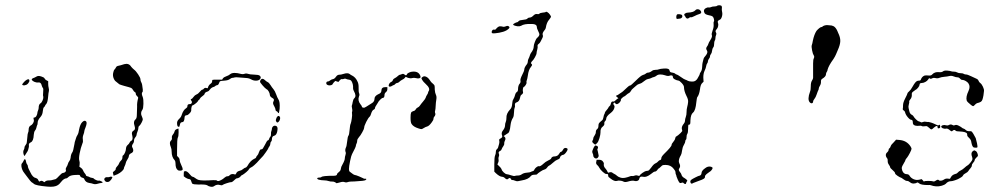

<svg xmlns="http://www.w3.org/2000/svg" viewBox="-20 -719 3869 745"><path d="M404 -32Q411 -35 416 -32Q416 -31 415.5 -29.5Q415 -28 413.5 -25.5Q412 -23 410.5 -21Q409 -19 406.5 -17Q404 -15 403 -14Q391 -10 386 -19Q383 -24 386.5 -28Q390 -32 395.5 -31.5Q401 -31 404 -32ZM299 -245Q308 -254 314 -248Q319 -243 312 -225Q307 -213 307 -209Q307 -205 303.5 -196Q300 -187 301.5 -178Q303 -169 300 -163Q293 -145 289 -124Q285 -103 288 -95Q290 -89 289 -81L288 -72L294 -68Q300 -64 302.5 -57.5Q305 -51 309 -46.5Q313 -42 313.5 -39Q314 -36 319 -35Q324 -34 327 -32Q330 -30 336 -29Q342 -28 343 -27Q345 -24 352.5 -20.5Q360 -17 363 -18Q364 -19 368.5 -17.5Q373 -16 376 -14Q379 -12 378 -11Q377 -9 373 -9Q369 -9 359 -6Q349 -3 342 -5.5Q335 -8 327 -9Q312 -11 307 -24Q306 -28 301 -29Q293 -31 291 -36Q290 -39 288.5 -40Q287 -41 270 -40Q253 -39 246.5 -33Q240 -27 238 -27Q228 -27 217 -13Q214 -9 210.5 -5.5Q207 -2 205 -1Q192 8 163 5Q118 1 111 -6Q108 -9 104 -11Q99 -14 83 -36Q79 -42 74 -48Q65 -59 63 -74Q62 -82 65.5 -85.5Q69 -89 72 -96Q75 -103 77.5 -101Q80 -99 81 -92Q82 -85 85 -81.5Q88 -78 88 -74.5Q88 -71 91 -64Q94 -58 98 -50Q107 -30 120 -28Q126 -26 128 -21Q131 -15 132 -14.5Q133 -14 136 -16Q140 -19 146 -16L152 -12L157 -16Q161 -19 169 -19Q177 -18 196 -24Q200 -26 210 -37Q220 -48 224.5 -48Q229 -48 233 -51.5Q237 -55 235.5 -60Q234 -65 238 -71Q242 -77 243.5 -83Q245 -89 249 -94Q253 -99 254 -107Q255 -120 260 -127Q264 -131 269 -161Q270 -169 271.5 -172Q273 -175 274.5 -181.5Q276 -188 280.5 -195Q285 -202 287 -217Q291 -237 299 -245ZM83 -409Q93 -415 94 -407Q95 -403 90 -396.5Q85 -390 79 -389Q75 -387 70.5 -388Q66 -389 66 -391Q66 -392 68 -394.5Q70 -397 72.5 -400Q75 -403 78 -405.5Q81 -408 83 -409ZM120 -421Q128 -427 141 -422Q151 -419 153 -414.5Q155 -410 161 -407L167 -404V-394Q167 -385 169 -377.5Q171 -370 169.5 -364.5Q168 -359 167 -346Q165 -321 159 -315Q155 -311 155 -309Q155 -307 151 -303.5Q147 -300 146 -287Q145 -274 137 -265Q126 -253 126 -242Q126 -236 124.5 -234Q123 -232 121.5 -224.5Q120 -217 116 -212.5Q112 -208 111 -196Q110 -172 100 -167Q91 -163 92 -156Q93 -152 91.5 -146.5Q90 -141 89 -137Q88 -133 84 -127.5Q80 -122 78 -118Q75 -110 72 -119Q68 -131 73 -139Q75 -143 75 -147Q75 -151 79.5 -156.5Q84 -162 84 -167Q85 -171 86 -186Q87 -201 89 -204.5Q91 -208 91 -214Q91 -228 99 -232Q104 -234 108 -240.5Q112 -247 111.5 -251.5Q111 -256 110 -260Q110 -263 112 -263H114Q119 -264 122 -270.5Q125 -277 125 -280.5Q125 -284 127.5 -290Q130 -296 130 -300Q130 -314 137 -318Q142 -321 145.5 -330Q149 -339 148 -344Q146 -348 147.5 -361.5Q149 -375 146.5 -377.5Q144 -380 142 -387Q139 -401 128 -399Q121 -398 112 -402Q96 -411 109 -416Q113 -417 120 -421ZM462 -470Q480 -475 489 -460Q494 -454 500 -449Q507 -444 516 -430.5Q525 -417 525 -411Q525 -405 528 -400Q532 -394 534 -372Q535 -363 532 -361Q528 -356 534 -342Q537 -333 536.5 -316Q536 -299 533 -294Q523 -281 531 -266Q534 -259 534 -256Q534 -252 529.5 -243.5Q525 -235 522 -232Q517 -229 517 -223Q517 -217 513.5 -208.5Q510 -200 510 -196Q510 -192 505 -186Q500 -180 500 -173Q500 -166 495 -160Q490 -152 494 -146Q496 -143 497 -137Q498 -128 488 -124Q480 -120 480 -113Q480 -109 474.5 -100.5Q469 -92 468 -86.5Q467 -81 464 -75Q461 -69 461 -67Q461 -62 453.5 -55Q446 -48 436 -43Q422 -37 421 -37Q421 -37 419.5 -42.5Q418 -48 418 -49Q418 -52 423.5 -55.5Q429 -59 429 -63.5Q429 -68 434.5 -73.5Q440 -79 442 -85Q444 -91 449.5 -96Q455 -101 455 -108.5Q455 -116 459 -117Q460 -118 462 -121Q464 -124 465.5 -128Q467 -132 468 -136Q469 -140 469 -144Q470 -152 475.5 -156.5Q481 -161 483 -166Q485 -171 490 -173Q497 -177 493 -194Q489 -207 498 -212Q507 -216 502 -231Q496 -248 506 -256Q511 -260 511 -274Q512 -291 512 -305Q511 -320 516 -338Q517 -342 512 -346Q507 -350 507 -355Q507 -360 503.5 -361.5Q500 -363 496 -370Q493 -376 488.5 -378Q484 -380 461 -386Q447 -390 443 -392Q430 -402 427 -405Q424 -408 421 -415Q417 -425 419 -435.5Q421 -446 424.5 -449.5Q428 -453 430 -457.5Q432 -462 436.5 -463Q441 -464 449 -466Q457 -469 462 -470Z M666 -218Q671 -220 672 -220.5Q673 -221 673 -205.5Q673 -190 670 -185Q667 -180 667 -137V-114L672 -109Q677 -104 677 -98Q677 -92 683 -79.5Q689 -67 689 -62.5Q689 -58 681.5 -57Q674 -56 670 -59Q661 -65 661 -85Q661 -93 658 -97Q646 -109 646 -131Q646 -141 643 -148Q635 -166 644 -174Q648 -178 647 -184.5Q646 -191 651 -197Q656 -203 657 -208Q659 -216 666 -218ZM1048 -231Q1060 -230 1056 -210Q1053 -194 1043 -192Q1035 -190 1035 -178Q1035 -172 1032 -169.5Q1029 -167 1029 -161.5Q1029 -156 1025 -150.5Q1021 -145 1021 -143.5Q1021 -142 1012 -129Q1003 -116 1001 -114Q993 -106 986 -98Q980 -91 977 -88Q974 -85 967 -78.5Q960 -72 954.5 -69.5Q949 -67 947 -64Q945 -59 936 -51.5Q927 -44 922 -41Q915 -38 914 -35.5Q913 -33 908 -30Q903 -27 899 -27Q896 -27 888 -19Q880 -11 875 -12Q872 -12 859.5 -8Q847 -4 843 -1Q841 1 834 -1Q822 -5 811 3Q806 7 797.5 5.5Q789 4 784 0Q778 -4 749 -3Q741 -3 733 -4Q728 -5 726.5 -6Q725 -7 723 -13Q721 -20 719 -22Q717 -24 714 -24Q710 -24 701 -29L693 -35V-45Q693 -51 693.5 -52.5Q694 -54 698 -55Q706 -56 717 -42Q723 -34 728 -33Q731 -33 737.5 -28Q744 -23 750 -21Q763 -17 807 -20Q821 -20 821 -19Q825 -13 839 -21Q845 -24 851 -29.5Q857 -35 862.5 -35Q868 -35 870 -38Q878 -47 892 -42Q894 -41 897 -47Q899 -54 912 -57Q917 -58 923 -63Q929 -68 932.5 -68.5Q936 -69 940 -75Q951 -95 965 -102Q973 -105 974 -109Q975 -113 978.5 -116Q982 -119 985 -129Q988 -136 989 -137.5Q990 -139 994 -139.5Q998 -140 1000 -143Q1002 -146 1008 -157Q1016 -174 1019.5 -174.5Q1023 -175 1024 -179.5Q1025 -184 1028.5 -188Q1032 -192 1031.5 -199Q1031 -206 1033 -210.5Q1035 -215 1035 -219.5Q1035 -224 1039 -228Q1043 -232 1048 -231ZM1053 -262Q1059 -273 1064.5 -267.5Q1070 -262 1064 -250Q1056 -238 1051 -249Q1049 -253 1053 -262ZM992 -410Q998 -417 1007 -409Q1013 -403 1018.5 -400.5Q1024 -398 1029.5 -389Q1035 -380 1041 -373Q1047 -366 1051.5 -353Q1056 -340 1060 -334Q1067 -324 1065 -297Q1063 -280 1061 -280Q1059 -280 1058 -283Q1057 -286 1053 -287.5Q1049 -289 1049 -293.5Q1049 -298 1044 -307Q1037 -318 1041 -325Q1046 -334 1038 -338Q1027 -344 1027 -351Q1027 -356 1023 -363.5Q1019 -371 1014 -373Q1008 -377 998.5 -388Q989 -399 989 -402Q989 -405 992 -410ZM987 -426Q996 -419 988 -411Q983 -406 973 -406Q963 -406 954.5 -411Q946 -416 933.5 -416.5Q921 -417 907.5 -418.5Q894 -420 890 -418.5Q886 -417 882 -417Q878 -417 871.5 -412Q865 -407 850 -406Q835 -405 833.5 -403.5Q832 -402 829.5 -395.5Q827 -389 822.5 -388.5Q818 -388 815 -385Q812 -382 807 -381Q800 -379 794 -371Q790 -365 786 -364Q775 -361 774 -355Q773 -351 765.5 -346Q758 -341 755.5 -336Q753 -331 751.5 -331Q750 -331 747 -325Q744 -321 736.5 -315.5Q729 -310 727 -310Q725 -310 723.5 -304.5Q722 -299 722 -293Q723 -287 716 -279.5Q709 -272 705 -272Q696 -272 696 -262Q696 -257 694 -251Q692 -245 686 -245Q682 -244 680.5 -242Q679 -240 677 -231Q677 -227 673 -227Q667 -227 667 -242Q667 -250 675 -257.5Q683 -265 685 -273Q691 -292 702 -299Q707 -302 707 -306Q707 -315 715 -315Q722 -315 724 -319.5Q726 -324 722 -329Q718 -334 723 -335Q726 -336 731 -343Q736 -350 742.5 -352.5Q749 -355 755.5 -363Q762 -371 765 -371Q768 -371 771 -375Q775 -380 783 -377Q784 -376 785.5 -377Q787 -378 788 -383Q791 -390 797 -394Q803 -398 803 -403Q803 -408 804.5 -409Q806 -410 824 -410H842L845 -415Q849 -420 858 -423Q867 -426 873 -431Q879 -436 890 -436Q901 -436 911.5 -433Q922 -430 928.5 -432.5Q935 -435 942 -432.5Q949 -430 965.5 -429.5Q982 -429 987 -426Z M1619 -420Q1622 -423 1628 -423Q1639 -421 1647 -409Q1653 -399 1659 -395Q1665 -390 1666 -387Q1667 -384 1667 -371Q1668 -358 1671.5 -351Q1675 -344 1673 -332.5Q1671 -321 1670.5 -308Q1670 -295 1668.5 -290Q1667 -285 1668 -282Q1672 -274 1665 -266Q1662 -263 1662 -258Q1662 -253 1655 -244Q1645 -230 1637 -228Q1632 -227 1624 -222Q1618 -218 1615 -218Q1612 -218 1603 -221Q1584 -227 1577 -238Q1573 -244 1573 -262Q1573 -277 1575 -281.5Q1577 -286 1584 -288Q1590 -289 1593 -294.5Q1596 -300 1601 -302Q1606 -304 1609.5 -309.5Q1613 -315 1622 -325.5Q1631 -336 1632 -340.5Q1633 -345 1637 -351Q1641 -357 1641 -359.5Q1641 -362 1643 -365Q1651 -376 1632 -393Q1622 -402 1618 -409L1615 -416ZM1312 -432Q1330 -438 1338 -431Q1341 -428 1346 -426Q1360 -419 1367 -403Q1372 -394 1371.5 -378.5Q1371 -363 1373.5 -357Q1376 -351 1373 -345Q1367 -329 1379 -314Q1384 -308 1384 -306Q1384 -301 1393 -301Q1396 -301 1425 -320Q1433 -326 1433 -335Q1433 -347 1449 -354Q1460 -358 1460 -368Q1460 -381 1476 -381H1483V-373Q1483 -366 1477.5 -361.5Q1472 -357 1472 -351Q1472 -339 1465 -339Q1462 -339 1455 -332Q1448 -325 1446 -320Q1442 -313 1438.5 -308Q1435 -303 1435 -299.5Q1435 -296 1431 -294Q1424 -292 1419 -275Q1417 -269 1415 -267Q1409 -262 1401 -246Q1393 -230 1393 -223Q1393 -219 1385.5 -205.5Q1378 -192 1373 -187Q1366 -179 1366 -173Q1366 -167 1363.5 -162Q1361 -157 1361 -154Q1361 -149 1346 -121Q1343 -116 1338.5 -94.5Q1334 -73 1334 -63Q1334 -55 1337.5 -52.5Q1341 -50 1347.5 -45Q1354 -40 1357 -40Q1360 -40 1373.5 -34.5Q1387 -29 1390 -27Q1391 -25 1396 -25.5Q1401 -26 1401.5 -24.5Q1402 -23 1398 -20Q1394 -17 1356 -15Q1336 -15 1329.5 -12.5Q1323 -10 1316.5 -12.5Q1310 -15 1298 -11L1286 -8L1280 -12Q1274 -15 1268.5 -14.5Q1263 -14 1255 -16.5Q1247 -19 1240 -19Q1209 -20 1211 -28Q1213 -30 1219 -30Q1225 -30 1227 -32Q1231 -37 1276 -37Q1288 -37 1288 -44Q1288 -46 1295 -51.5Q1302 -57 1302.5 -64Q1303 -71 1309 -81Q1318 -97 1318 -105Q1318 -110 1320.5 -117.5Q1323 -125 1321 -129Q1318 -137 1322 -146Q1325 -151 1327 -170Q1329 -189 1332 -192.5Q1335 -196 1336.5 -215Q1338 -234 1341 -240Q1343 -245 1345 -259Q1347 -273 1346 -278Q1345 -282 1346.5 -286Q1348 -290 1346 -299Q1344 -308 1345.5 -310.5Q1347 -313 1348.5 -323Q1350 -333 1355 -338Q1360 -343 1359 -350Q1358 -357 1354 -364Q1350 -371 1350 -376Q1351 -392 1344 -404Q1341 -409 1333.5 -410Q1326 -411 1322.5 -413Q1319 -415 1314.5 -413Q1310 -411 1306.5 -412Q1303 -413 1298 -407L1293 -401L1287 -403L1281 -405L1275 -399Q1270 -393 1270 -392Q1270 -390 1264.5 -388.5Q1259 -387 1255 -388Q1246 -390 1246 -396Q1246 -403 1253 -403Q1256 -403 1261 -407Q1266 -411 1272 -412Q1278 -413 1283.5 -421Q1289 -429 1296 -429Q1303 -429 1312 -432ZM1574 -440Q1600 -445 1609 -429Q1616 -417 1606 -415Q1601 -414 1593.5 -416Q1586 -418 1579 -416Q1572 -414 1563 -417L1554 -421L1551 -417Q1548 -413 1541.5 -410Q1535 -407 1530 -402Q1525 -397 1521 -397Q1517 -397 1513.5 -393Q1510 -389 1508 -389Q1506 -389 1500 -385Q1490 -380 1488 -386Q1488 -388 1489 -391Q1490 -394 1492.5 -397Q1495 -400 1498 -401Q1503 -403 1504.5 -408Q1506 -413 1511.5 -415.5Q1517 -418 1523 -423.5Q1529 -429 1531.5 -429Q1534 -429 1539.5 -431.5Q1545 -434 1550 -429.5Q1555 -425 1557.5 -428Q1560 -431 1560 -432Q1560 -433 1562 -434.5Q1564 -436 1567.5 -437.5Q1571 -439 1574 -440Z M1943 -617Q1951 -621 1956 -615Q1960 -610 1945 -601Q1934 -595 1917 -592Q1898 -589 1893 -589.5Q1888 -590 1888 -593Q1887 -597 1890 -601Q1893 -605 1897.5 -604Q1902 -603 1904 -606Q1913 -617 1920 -617Q1926 -617 1931 -615.5Q1936 -614 1943 -617ZM2097 -672Q2099 -675 2104.5 -671.5Q2110 -668 2114 -662Q2118 -656 2118 -654Q2118 -652 2111 -643Q2101 -632 2098 -612Q2097 -606 2093 -602Q2083 -590 2086 -583Q2088 -578 2084.5 -571.5Q2081 -565 2078 -558.5Q2075 -552 2070 -548.5Q2065 -545 2066 -540Q2067 -535 2064.5 -526Q2062 -517 2062 -513Q2062 -508 2055.5 -496.5Q2049 -485 2045 -482Q2039 -476 2041 -472Q2042 -472 2044 -469Q2046 -466 2040 -459Q2031 -449 2028 -425Q2026 -412 2024 -407.5Q2022 -403 2023 -399Q2024 -396 2020 -389.5Q2016 -383 2013 -382Q2010 -381 2009 -374.5Q2008 -368 2009 -364Q2012 -357 2003 -351Q1999 -348 1998 -340Q1995 -325 1985 -322Q1977 -320 1978 -311Q1979 -304 1977 -301Q1975 -298 1974.5 -283.5Q1974 -269 1971 -263Q1963 -251 1961 -234Q1958 -203 1949 -201Q1946 -199 1940 -195L1934 -191L1938 -188Q1944 -182 1939 -173Q1936 -167 1936.5 -162Q1937 -157 1932.5 -151Q1928 -145 1926.5 -140Q1925 -135 1920 -133Q1912 -129 1916 -122Q1918 -117 1915.5 -111.5Q1913 -106 1914.5 -100Q1916 -94 1913 -88L1910 -81L1913 -78Q1924 -68 1926 -63Q1927 -57 1934.5 -50Q1942 -43 1947 -43Q1954 -42 1964 -38.5Q1974 -35 1978 -36.5Q1982 -38 1990 -38Q1998 -38 2005 -43Q2012 -48 2024.5 -49Q2037 -50 2040 -52Q2043 -54 2047.5 -55Q2052 -56 2054 -62Q2057 -67 2062.5 -71Q2068 -75 2071 -74Q2076 -72 2089 -84Q2096 -91 2106.5 -96Q2117 -101 2118 -103Q2121 -112 2131 -112Q2144 -112 2150 -123Q2153 -129 2157 -130Q2161 -131 2164 -137Q2169 -148 2179 -144Q2187 -141 2176 -127Q2169 -118 2164 -118Q2161 -118 2157 -114.5Q2153 -111 2153 -108Q2153 -103 2142 -99Q2136 -97 2125.5 -87.5Q2115 -78 2111 -76.5Q2107 -75 2103 -69Q2099 -63 2092 -61Q2087 -60 2076.5 -53Q2066 -46 2064 -43Q2063 -41 2053.5 -41Q2044 -41 2040 -36Q2030 -23 2005 -19Q1995 -17 1990 -16Q1985 -15 1978 -18Q1971 -21 1967.5 -20.5Q1964 -20 1963 -24Q1962 -27 1958.5 -28Q1955 -29 1953 -26Q1947 -19 1938 -29Q1933 -33 1929 -33Q1919 -33 1904 -47L1898 -53V-81Q1898 -109 1901 -115.5Q1904 -122 1904 -129.5Q1904 -137 1908.5 -140.5Q1913 -144 1915 -155Q1919 -167 1917 -174Q1916 -179 1921 -181Q1932 -186 1928 -194Q1924 -204 1932 -213.5Q1940 -223 1940 -236Q1940 -240 1942.5 -246Q1945 -252 1945 -261Q1944 -278 1959 -294Q1965 -300 1966.5 -309.5Q1968 -319 1968.5 -324.5Q1969 -330 1972 -334Q1976 -340 1980 -355Q1982 -360 1986 -362.5Q1990 -365 1990 -371Q1990 -388 1997 -395Q2001 -400 1999.5 -406Q1998 -412 2006 -428Q2014 -444 2014 -447Q2014 -457 2024 -469Q2028 -474 2028 -480Q2028 -486 2031 -491.5Q2034 -497 2035.5 -502.5Q2037 -508 2040 -513Q2051 -527 2051 -539Q2051 -545 2055.5 -556.5Q2060 -568 2063 -571Q2073 -579 2073 -586Q2073 -589 2068 -599Q2063 -609 2063 -614Q2063 -618 2061 -620.5Q2059 -623 2054.5 -624.5Q2050 -626 2042 -626Q2014 -627 2002 -619Q1996 -616 1988 -617Q1971 -620 1971 -624Q1971 -625 1974.5 -627.5Q1978 -630 1982 -631.5Q1986 -633 1987.5 -633Q1989 -633 1992.5 -637Q1996 -641 2009.5 -642Q2023 -643 2026.5 -647Q2030 -651 2036 -651Q2042 -651 2049.5 -658.5Q2057 -666 2063.5 -664.5Q2070 -663 2073 -666Q2076 -669 2085.5 -670Q2095 -671 2097 -672Z M2717 -67Q2727 -75 2739 -72Q2745 -70 2745 -67Q2745 -64 2741 -59Q2737 -54 2733 -52Q2728 -49 2721.5 -43.5Q2715 -38 2715.5 -33.5Q2716 -29 2711 -25.5Q2706 -22 2691 -17Q2674 -11 2670 -9Q2663 -4 2660 -9Q2656 -17 2663 -22Q2667 -25 2679 -31Q2691 -37 2693 -37Q2696 -37 2699 -40Q2702 -43 2702 -47Q2702 -57 2717 -67ZM2288 -153Q2290 -156 2296 -153Q2303 -150 2299 -142Q2297 -138 2298 -137Q2299 -136 2300.5 -127.5Q2302 -119 2303 -115Q2303 -111 2300 -107.5Q2297 -104 2293 -104Q2289 -104 2285.5 -107.5Q2282 -111 2282 -115Q2282 -119 2280 -123Q2278 -127 2278 -131Q2278 -133 2281.5 -141.5Q2285 -150 2288 -153ZM2615 -664Q2626 -663 2627 -659Q2629 -653 2624.5 -649.5Q2620 -646 2611 -646Q2606 -645 2605.5 -646Q2605 -647 2604 -652Q2604 -659 2606.5 -662Q2609 -665 2615 -664ZM2678 -679Q2682 -684 2689 -683Q2696 -682 2700 -675Q2704 -667 2692 -664Q2685 -662 2674.5 -656.5Q2664 -651 2660.5 -652Q2657 -653 2653 -649Q2646 -644 2641 -651Q2638 -657 2636 -659Q2633 -663 2638 -666.5Q2643 -670 2649 -670Q2671 -671 2678 -679ZM2763 -697Q2766 -699 2772.5 -698.5Q2779 -698 2780 -695Q2782 -693 2781 -687Q2780 -681 2782 -672.5Q2784 -664 2781 -654Q2778 -644 2772 -642Q2762 -638 2766 -630Q2768 -625 2766.5 -617.5Q2765 -610 2761 -606Q2754 -599 2758 -593Q2761 -589 2758.5 -583Q2756 -577 2756 -571Q2756 -565 2753.5 -561.5Q2751 -558 2751 -548.5Q2751 -539 2747.5 -535Q2744 -531 2743 -522Q2742 -513 2738.5 -509Q2735 -505 2735 -500.5Q2735 -496 2731 -491Q2727 -486 2727 -481.5Q2727 -477 2724 -473Q2721 -469 2720 -462Q2719 -455 2714 -444.5Q2709 -434 2709 -418L2710 -402L2704 -396Q2698 -390 2696 -372Q2693 -351 2685 -341Q2684 -339 2682 -323Q2679 -290 2669 -282Q2660 -275 2659 -252Q2659 -242 2658 -238.5Q2657 -235 2652 -235Q2650 -235 2650 -219.5Q2650 -204 2647 -200Q2644 -196 2644 -187.5Q2644 -179 2641.5 -177Q2639 -175 2639 -170.5Q2639 -166 2633.5 -156.5Q2628 -147 2626.5 -134.5Q2625 -122 2622 -117Q2614 -104 2614 -93Q2614 -90 2616 -85Q2622 -74 2616 -66Q2611 -60 2618 -52Q2623 -46 2624 -42Q2626 -33 2636 -28Q2650 -19 2646 -16Q2643 -13 2642.5 -9Q2642 -5 2639 -5Q2636 -5 2633 -8Q2630 -12 2625.5 -10Q2621 -8 2618 -9Q2615 -11 2610.5 -20.5Q2606 -30 2605 -34Q2605 -37 2603 -41Q2601 -45 2601 -50.5Q2601 -56 2594 -64Q2583 -79 2563 -79Q2554 -79 2551.5 -78Q2549 -77 2544 -72Q2537 -65 2535.5 -65Q2534 -65 2531 -60Q2526 -53 2520 -53Q2517 -53 2506 -44Q2488 -30 2476 -33Q2463 -36 2461 -27Q2460 -20 2454 -17.5Q2448 -15 2442 -17Q2434 -20 2415 -14Q2404 -11 2398 -15Q2395 -17 2386.5 -18Q2378 -19 2374 -17Q2364 -14 2348 -27Q2340 -32 2340 -36Q2340 -40 2339.5 -41.5Q2339 -43 2337.5 -43.5Q2336 -44 2333 -44Q2329 -43 2319 -52Q2309 -61 2305.5 -68Q2302 -75 2297 -79Q2291 -84 2294 -93L2295 -99H2305Q2314 -99 2319 -93Q2324 -87 2323 -83Q2321 -73 2331 -63Q2335 -58 2337 -53Q2339 -48 2341 -49Q2351 -53 2356 -49Q2358 -47 2364 -44Q2370 -41 2374 -37Q2378 -33 2387 -30Q2396 -27 2407 -29.5Q2418 -32 2423.5 -34.5Q2429 -37 2432.5 -36Q2436 -35 2442.5 -37.5Q2449 -40 2455 -37.5Q2461 -35 2462 -38Q2463 -41 2472.5 -48Q2482 -55 2490 -56Q2495 -56 2497.5 -58Q2500 -60 2507 -69Q2516 -82 2523 -85Q2530 -88 2533.5 -92.5Q2537 -97 2541.5 -98Q2546 -99 2546 -105Q2546 -111 2557 -122Q2586 -150 2586 -157Q2586 -161 2592.5 -168.5Q2599 -176 2600 -182.5Q2601 -189 2605 -190Q2607 -191 2612 -195Q2617 -199 2621 -203Q2625 -207 2627 -210Q2628 -212 2626 -217Q2623 -227 2634 -240Q2638 -245 2638 -251Q2638 -257 2641 -265Q2644 -273 2644 -284Q2644 -295 2646.5 -304Q2649 -313 2650 -323Q2651 -333 2644 -346Q2634 -366 2634 -381Q2634 -387 2625.5 -396.5Q2617 -406 2611.5 -406.5Q2606 -407 2598.5 -411Q2591 -415 2591 -420Q2591 -425 2587.5 -426Q2584 -427 2580 -426Q2573 -422 2560 -427Q2551 -430 2542 -430Q2533 -430 2527.5 -425.5Q2522 -421 2517 -420Q2512 -419 2507.5 -416.5Q2503 -414 2495 -412.5Q2487 -411 2478.5 -403.5Q2470 -396 2462 -394Q2454 -392 2448.5 -386.5Q2443 -381 2437 -376.5Q2431 -372 2428 -366Q2425 -360 2420.5 -358Q2416 -356 2410 -350.5Q2404 -345 2402.5 -345Q2401 -345 2395 -340Q2389 -335 2389 -332Q2390 -329 2386 -323.5Q2382 -318 2377 -316Q2372 -313 2368 -317.5Q2364 -322 2363 -321Q2357 -317 2363 -310Q2366 -307 2363 -298Q2360 -289 2350 -281Q2332 -268 2332 -257Q2332 -253 2328 -249Q2324 -245 2325 -239.5Q2326 -234 2319 -228Q2309 -221 2310 -205Q2310 -197 2306 -183Q2302 -169 2296.5 -163.5Q2291 -158 2290 -158Q2288 -158 2283 -162.5Q2278 -167 2278 -169Q2278 -172 2280 -175Q2282 -178 2282 -182Q2282 -186 2287 -193Q2292 -200 2292 -207Q2292 -214 2297 -218Q2302 -222 2302 -230Q2302 -237 2304 -240.5Q2306 -244 2316 -252Q2320 -255 2321.5 -264Q2323 -273 2325 -276Q2327 -279 2327 -281.5Q2327 -284 2333.5 -291.5Q2340 -299 2341 -302Q2342 -305 2345.5 -307.5Q2349 -310 2350 -316Q2352 -327 2360 -325Q2363 -324 2369.5 -330.5Q2376 -337 2378.5 -337Q2381 -337 2376 -341Q2367 -347 2373 -349Q2376 -349 2383 -354.5Q2390 -360 2391 -360Q2393 -360 2415 -381Q2421 -387 2424.5 -387Q2428 -387 2447.5 -406.5Q2467 -426 2474.5 -428Q2482 -430 2486 -433.5Q2490 -437 2493 -437Q2501 -437 2510 -444Q2515 -448 2523.5 -448Q2532 -448 2536.5 -450Q2541 -452 2555 -453Q2577 -455 2578 -445Q2579 -441 2581 -439.5Q2583 -438 2590 -437Q2597 -436 2600 -433Q2603 -430 2605.5 -430Q2608 -430 2621.5 -420.5Q2635 -411 2639 -410Q2643 -409 2648 -406Q2653 -403 2663.5 -402.5Q2674 -402 2679.5 -406.5Q2685 -411 2686.5 -414.5Q2688 -418 2691.5 -423.5Q2695 -429 2695 -431.5Q2695 -434 2699.5 -440.5Q2704 -447 2704.5 -459.5Q2705 -472 2706.5 -477Q2708 -482 2709.5 -489Q2711 -496 2718 -503Q2729 -516 2722 -525Q2718 -531 2723 -538Q2727 -543 2728.5 -548.5Q2730 -554 2736 -563Q2745 -577 2742 -583Q2740 -587 2745 -600.5Q2750 -614 2749 -623.5Q2748 -633 2750 -635.5Q2752 -638 2750 -646Q2748 -653 2744.5 -655.5Q2741 -658 2730 -660Q2715 -663 2713 -670Q2708 -681 2718 -687Q2725 -691 2729.5 -690Q2734 -689 2739 -691.5Q2744 -694 2752 -694Q2760 -694 2763 -697Z M3207 -620Q3211 -619 3214 -617.5Q3217 -616 3220 -613Q3223 -610 3226 -605Q3229 -600 3232 -592Q3241 -574 3240.5 -559.5Q3240 -545 3231 -525Q3227 -516 3224 -508.5Q3221 -501 3214 -490Q3195 -464 3191 -448Q3191 -444 3188 -440Q3185 -436 3185 -431Q3185 -422 3170 -413Q3165 -410 3165.5 -402Q3166 -394 3161.5 -386.5Q3157 -379 3157 -375.5Q3157 -372 3155 -368.5Q3153 -365 3149 -353Q3145 -341 3140 -335Q3135 -329 3135 -325Q3135 -320 3131 -318.5Q3127 -317 3122 -322Q3112 -333 3123 -363Q3126 -370 3126 -384.5Q3126 -399 3130.5 -406Q3135 -413 3135 -417Q3135 -422 3135 -441.5Q3135 -461 3135 -473Q3135 -489 3138 -493Q3141 -500 3137 -505Q3134 -509 3131 -524Q3128 -539 3130 -544Q3132 -549 3134 -561Q3139 -585 3148 -599Q3152 -604 3158 -609Q3164 -614 3167 -614Q3170 -614 3171.5 -616Q3173 -618 3179 -620Q3185 -622 3191.5 -621.5Q3198 -621 3207 -620Z M3448 -167 3457 -177 3469 -176Q3498 -174 3513 -151Q3517 -144 3517 -142Q3517 -138 3510.5 -125.5Q3504 -113 3500 -108Q3493 -100 3493 -97.5Q3493 -95 3489 -89Q3479 -73 3479 -67Q3479 -64 3481 -57Q3486 -43 3500 -43Q3506 -43 3510 -36Q3515 -28 3525.5 -23.5Q3536 -19 3548 -22L3556 -24L3561 -19Q3565 -13 3566 -15Q3567 -17 3582 -17Q3597 -17 3602 -15Q3605 -14 3611 -18Q3619 -24 3623 -20Q3625 -17 3632 -18Q3639 -19 3644 -23Q3651 -28 3664 -25Q3667 -25 3670 -32Q3675 -41 3687 -44Q3693 -45 3696.5 -49.5Q3700 -54 3707.5 -57.5Q3715 -61 3722.5 -68Q3730 -75 3734 -77Q3738 -79 3745 -87.5Q3752 -96 3753 -100Q3754 -104 3752 -110Q3746 -125 3754 -132Q3758 -135 3759.5 -135.5Q3761 -136 3766 -133Q3771 -130 3773 -123Q3775 -117 3774.5 -114.5Q3774 -112 3768 -107Q3762 -101 3762 -97.5Q3762 -94 3756.5 -88Q3751 -82 3751 -77Q3751 -72 3745.5 -66Q3740 -60 3737.5 -55.5Q3735 -51 3727 -47Q3719 -43 3717 -38.5Q3715 -34 3709.5 -31Q3704 -28 3700 -25.5Q3696 -23 3685.5 -19.5Q3675 -16 3671 -16Q3658 -16 3650 -6Q3646 -2 3634.5 1.5Q3623 5 3611.5 4Q3600 3 3594.5 0.5Q3589 -2 3581 -1Q3555 -1 3547 -7Q3540 -13 3537 -10Q3536 -8 3527 -7Q3518 -6 3511.5 -11.5Q3505 -17 3499.5 -17Q3494 -17 3485.5 -23.5Q3477 -30 3475 -30Q3473 -30 3463 -36.5Q3453 -43 3453 -47Q3453 -51 3443.5 -59Q3434 -67 3434 -70Q3434 -73 3429 -80Q3424 -87 3424.5 -94.5Q3425 -102 3422 -105Q3415 -114 3418 -122Q3419 -125 3423.5 -129Q3428 -133 3428 -137.5Q3428 -142 3431 -143.5Q3434 -145 3436 -151.5Q3438 -158 3448 -167ZM3662 -234Q3669 -238 3676 -234Q3680 -231 3685.5 -233.5Q3691 -236 3700.5 -231Q3710 -226 3712.5 -223.5Q3715 -221 3719 -220Q3723 -219 3727.5 -214.5Q3732 -210 3740 -210Q3748 -211 3751.5 -207.5Q3755 -204 3766 -183Q3768 -177 3771 -163Q3774 -149 3772 -147Q3772 -146 3766.5 -146Q3761 -146 3758 -147Q3752 -150 3749 -167Q3748 -177 3740.5 -183.5Q3733 -190 3733 -194.5Q3733 -199 3732 -201Q3728 -208 3702 -209Q3691 -209 3688 -212Q3684 -217 3678 -213Q3674 -209 3672 -209.5Q3670 -210 3664 -215Q3657 -221 3651 -220Q3648 -219 3645 -219.5Q3642 -220 3639 -221Q3636 -222 3634 -224Q3632 -226 3632 -227Q3632 -231 3638 -233Q3644 -235 3650 -233Q3657 -231 3662 -234ZM3796 -349Q3794 -338 3792 -332.5Q3790 -327 3786.5 -324.5Q3783 -322 3776 -320Q3769 -319 3763.5 -313Q3758 -307 3756 -307Q3754 -307 3748 -311.5Q3742 -316 3736.5 -321.5Q3731 -327 3731 -329Q3727 -343 3738 -366Q3746 -383 3738 -395Q3735 -400 3727.5 -404.5Q3720 -409 3714 -409Q3709 -409 3705 -414Q3701 -419 3695 -419Q3689 -419 3680.5 -422.5Q3672 -426 3664 -424Q3656 -422 3644 -421Q3632 -420 3625 -417Q3618 -414 3610 -416Q3602 -418 3597 -415Q3592 -412 3589 -414Q3586 -416 3585 -415.5Q3584 -415 3581 -410Q3578 -405 3570.5 -401Q3563 -397 3557 -397Q3548 -397 3548 -390Q3548 -386 3542.5 -379Q3537 -372 3532 -370Q3528 -367 3522.5 -363Q3517 -359 3518 -352Q3519 -341 3511 -332Q3507 -327 3508 -325Q3509 -323 3506.5 -314Q3504 -305 3505.5 -300Q3507 -295 3508 -289Q3510 -277 3519 -273Q3523 -271 3525 -267Q3527 -263 3534 -256Q3541 -249 3545 -248Q3550 -247 3553 -245Q3556 -243 3561 -245.5Q3566 -248 3573 -246.5Q3580 -245 3582 -246Q3582 -246 3588.5 -244.5Q3595 -243 3602 -240Q3609 -237 3613 -235Q3620 -231 3622 -233Q3627 -238 3628 -230Q3630 -221 3621 -221Q3618 -221 3618 -225Q3618 -236 3604 -224Q3597 -217 3594 -217Q3591 -217 3584 -224Q3578 -229 3576 -229.5Q3574 -230 3568 -229Q3559 -228 3556.5 -230Q3554 -232 3548 -231Q3530 -229 3524 -236Q3522 -239 3522 -243Q3522 -254 3516.5 -254Q3511 -254 3502.5 -264Q3494 -274 3492 -283Q3491 -288 3486.5 -290.5Q3482 -293 3483 -297Q3484 -301 3484 -311Q3484 -321 3492.5 -337.5Q3501 -354 3501 -356.5Q3501 -359 3507.5 -364.5Q3514 -370 3520.5 -382Q3527 -394 3532.5 -400Q3538 -406 3545 -406Q3552 -406 3553 -410Q3557 -422 3568 -426Q3574 -427 3583.5 -426Q3593 -425 3597 -430Q3607 -441 3624 -439Q3634 -438 3639 -442Q3644 -446 3655.5 -445Q3667 -444 3670.5 -442.5Q3674 -441 3681.5 -441Q3689 -441 3694 -438Q3699 -435 3707.5 -435Q3716 -435 3719.5 -432.5Q3723 -430 3728.5 -430Q3734 -430 3748.5 -423Q3763 -416 3769 -413.5Q3775 -411 3777 -405.5Q3779 -400 3784 -396.5Q3789 -393 3794 -382.5Q3799 -372 3798 -365.5Q3797 -359 3796 -349Z"/></svg>

Font: TT2020 Style D
Style: Italic
Weight: 400
Italic angle: -15°
Version: Version 0.2.000